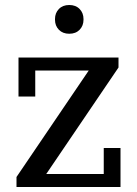

<svg xmlns="http://www.w3.org/2000/svg" viewBox="-20 -748 548 768"><path d="M46 -40 335 -466H121V-362H54V-518H454V-478L165 -52H395V-156H462V0H46ZM257 -613Q231 -613 215.5 -629Q200 -645 200 -669V-672Q200 -696 215.5 -712Q231 -728 257 -728Q283 -728 298.5 -712Q314 -696 314 -672V-669Q314 -645 298.5 -629Q283 -613 257 -613Z"/></svg>

Font: IBM Plex Serif Text
Style: Regular
Weight: 450
Designer: Mike Abbink, Paul van der Laan, Pieter van Rosmalen
Foundry: Bold Monday
Version: Version 3.001